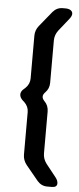

<svg xmlns="http://www.w3.org/2000/svg" viewBox="-60 -830 390 949"><g transform="rotate(5 135.5 -355.5)"><path d="M161 -333Q151 -344 151 -354Q151 -365 162 -376Q182 -396 182 -425V-635Q182 -662 199 -685L250 -749Q261 -763 261 -774Q261 -785 251.5 -791.5Q242 -798 226 -798H212Q183 -798 163 -775L102 -700Q84 -678 84 -650V-438Q84 -410 62 -389L54 -382Q40 -370 40 -355Q40 -340 55 -326L62 -320Q84 -299 84 -271V-60Q84 -33 102 -10L163 64Q183 87 212 87H235Q261 87 261 67Q261 53 249 38L199 -25Q182 -48 182 -75V-282Q182 -312 162 -332Z"/></g></svg>

Font: WDXL Lubrifont JP N
Style: Regular
Weight: 400
Designer: [WDXL Lubrifont] Copyright 2020-2022 (c) NightFurySL2001, Skr-ZERO; [ZCOOL QingKe HuangYou] Copyright 2018-2022 (c) The 
Version: Version 2.001;hotconv 1.1.1;makeotfexe 2.6.0